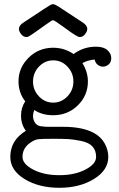

<svg xmlns="http://www.w3.org/2000/svg" viewBox="-20 -664 565 913"><path d="M70 -527Q70 -543 92 -557Q218 -641 225 -643Q228 -644 232 -644H233Q240 -644 257 -633.5Q274 -623 372 -558Q395 -544 395 -526Q395 -515 384.5 -501.5Q374 -488 360 -488H358Q347 -488 293 -528Q239 -568 232 -568Q227 -568 201 -549Q122 -492 113 -489Q109 -488 105 -488Q91 -488 80.5 -501.5Q70 -515 70 -527ZM29 82Q29 3 103 -42Q80 -73 80 -114Q80 -153 100 -182Q68 -223 68 -277Q68 -342 116 -389.5Q164 -437 233 -437Q286 -437 330 -407Q377 -442 436 -442Q473 -442 491 -425.5Q509 -409 509 -388Q509 -368 496.5 -357.5Q484 -347 469 -347Q458 -347 446 -355Q434 -363 430 -381Q397 -378 372 -364Q398 -321 398 -277Q398 -210 350 -163Q302 -116 233 -116Q180 -116 143 -141Q137 -126 137 -113Q137 -92 149 -77Q161 -63 182 -63Q190 -61 211 -61H281Q372 -61 426 -32Q461 -13 478 18.5Q495 50 495 82Q495 145 427 187Q359 229 262 229Q165 229 97 187.5Q29 146 29 82ZM87 82Q87 116 138 142.5Q189 169 262 169Q335 169 386 142.5Q437 116 437 82Q437 52 420 33Q403 14 367 6.5Q331 -1 306 -2.5Q281 -4 235 -4Q178 -4 162 -2Q146 0 128 12Q87 38 87 82ZM137 -276Q137 -236 165 -206Q193 -176 233 -176Q272 -176 300.5 -205.5Q329 -235 329 -277Q329 -317 301 -347Q273 -377 233 -377Q194 -377 165.5 -347.5Q137 -318 137 -276Z"/></svg>

Font: CMU Typewriter Text
Style: Regular
Weight: 500
Monospace: yes
Version: Version 0.7.0